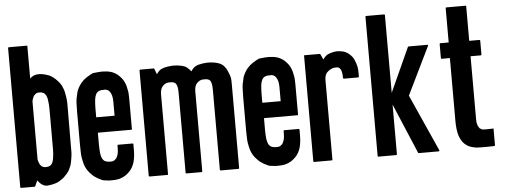

<svg xmlns="http://www.w3.org/2000/svg" viewBox="-55 -1055 3202 1211"><g transform="rotate(-5 1546.0 -449.0)"><path d="M369.1 -245.1Q369.1 -244.1 369.1 -244.1Q369.1 -244.1 369.1 -244.1Q369.1 -243.2 369.1 -241.2Q369.1 -216.8 369.1 -197.3Q368.2 -176.8 365.2 -159.2Q360.4 -128.9 356.4 -116.2Q351.6 -103.5 344.7 -88.9Q337.9 -75.2 328.1 -64.5Q318.4 -53.7 309.6 -44.9Q304.7 -40 299.8 -36.1Q293.9 -32.2 288.1 -28.3Q282.2 -24.4 276.4 -20.5Q270.5 -17.6 265.6 -14.6Q255.9 -10.7 245.1 -7.8Q235.4 -4.9 224.6 -2.9Q222.7 -2.9 219.7 -2.9Q217.8 -2 216.8 -2Q210.9 -1 208 -1Q204.1 0 197.3 0Q181.6 0 167 -9.8Q152.3 -19.5 138.7 -38.1Q133.8 -26.4 123 -2.9Q123 -2 121.1 -1Q120.1 0 118.2 0Q89.8 0 33.2 0Q31.2 0 30.3 -1Q28.3 -2.9 28.3 -4.9Q28.3 -115.2 28.3 -335.9Q28.3 -519.5 28.3 -885.7Q28.3 -888.7 30.3 -889.6Q31.2 -890.6 33.2 -890.6Q70.3 -890.6 145.5 -890.6Q147.5 -890.6 149.4 -889.6Q151.4 -888.7 150.4 -885.7Q150.4 -818.4 150.4 -681.6Q160.2 -692.4 170.9 -697.3Q180.7 -702.1 193.4 -704.1Q205.1 -705.1 211.9 -705.1Q218.8 -704.1 227.5 -703.1Q228.5 -703.1 229.5 -703.1Q239.3 -701.2 250 -698.2Q259.8 -695.3 270.5 -691.4Q281.2 -686.5 291 -679.7Q300.8 -671.9 310.5 -664.1Q319.3 -655.3 329.1 -644.5Q337.9 -633.8 345.7 -620.1Q352.5 -605.5 357.4 -591.8Q361.3 -579.1 366.2 -548.8Q369.1 -531.2 370.1 -509.8Q370.1 -489.3 370.1 -465.8Q370.1 -463.9 370.1 -460.9Q370.1 -388.7 369.1 -245.1ZM251 -534.2Q250 -544.9 247.1 -553.7Q245.1 -561.5 241.2 -568.4Q237.3 -574.2 233.4 -578.1Q229.5 -583 224.6 -585Q218.8 -586.9 212.9 -588.9Q206.1 -589.8 198.2 -589.8Q194.3 -589.8 189.5 -588.9Q184.6 -587.9 180.7 -585.9Q176.8 -584 172.9 -580.1Q168 -576.2 165 -572.3Q162.1 -566.4 159.2 -560.5Q156.2 -554.7 154.3 -546.9Q153.3 -544.9 153.3 -542Q153.3 -540 152.3 -537.1Q152.3 -415 152.3 -169.9Q152.3 -168 153.3 -165Q153.3 -162.1 154.3 -160.2Q156.2 -152.3 159.2 -146.5Q162.1 -140.6 165 -134.8Q168 -130.9 171.9 -127Q175.8 -123 180.7 -121.1Q184.6 -119.1 189.5 -118.2Q194.3 -117.2 198.2 -117.2Q206.1 -117.2 212.9 -118.2Q218.8 -119.1 224.6 -122.1Q229.5 -124 234.4 -128.9Q238.3 -132.8 241.2 -138.7Q245.1 -145.5 247.1 -154.3Q250 -163.1 251 -173.8Q252.9 -185.5 253.9 -199.2Q254.9 -213.9 254.9 -231.4Q254.9 -313.5 254.9 -476.6Q254.9 -493.2 253.9 -507.8Q252.9 -522.5 251 -534.2Z M756.8 -304.7Q686.5 -304.7 545.9 -304.7Q545.9 -280.3 545.9 -231.4Q545.9 -213.9 546.9 -199.2Q547.9 -185.5 548.8 -173.8Q550.8 -163.1 552.7 -154.3Q555.7 -145.5 558.6 -138.7Q562.5 -132.8 566.4 -128.9Q570.3 -124 576.2 -122.1Q580.1 -120.1 584 -119.1Q587.9 -118.2 591.8 -117.2Q594.7 -116.2 602.5 -116.2Q611.3 -116.2 614.3 -116.2Q618.2 -116.2 623 -117.2Q627.9 -118.2 631.8 -120.1Q635.7 -122.1 639.6 -126Q643.6 -129.9 647.5 -133.8Q650.4 -138.7 653.3 -145.5Q656.2 -151.4 658.2 -159.2Q660.2 -167 661.1 -175.8Q662.1 -185.5 662.1 -196.3Q662.1 -202.1 662.1 -212.9Q662.1 -215.8 663.1 -216.8Q665 -217.8 667 -217.8Q697.3 -217.8 757.8 -217.8Q760.7 -217.8 761.7 -216.8Q762.7 -215.8 762.7 -212.9Q762.7 -201.2 762.7 -175.8Q762.7 -130.9 752.9 -97.7Q742.2 -63.5 720.7 -42Q698.2 -18.6 672.9 -8.8Q648.4 2 612.3 2Q609.4 2 600.6 2Q591.8 2 588.9 2Q582 1 575.2 0Q568.4 0 562.5 -1Q554.7 -2 549.8 -3.9Q545.9 -5.9 541 -7.8Q539.1 -9.8 536.1 -10.7Q534.2 -11.7 531.2 -12.7Q525.4 -15.6 519.5 -18.6Q513.7 -22.5 507.8 -26.4Q502.9 -29.3 497.1 -33.2Q492.2 -37.1 487.3 -42Q478.5 -50.8 468.8 -61.5Q460 -72.3 452.1 -85.9Q444.3 -100.6 440.4 -113.3Q436.5 -126 430.7 -156.2Q427.7 -173.8 427.7 -194.3Q426.8 -214.8 426.8 -238.3Q426.8 -239.3 426.8 -241.2Q426.8 -242.2 426.8 -242.2Q426.8 -242.2 426.8 -242.2Q426.8 -266.6 426.8 -316.4Q426.8 -357.4 426.8 -440.4Q426.8 -440.4 426.8 -441.4Q426.8 -441.4 426.8 -441.4Q426.8 -443.4 426.8 -447.3Q426.8 -470.7 427.7 -490.2Q427.7 -510.7 430.7 -529.3Q436.5 -559.6 440.4 -573.2Q444.3 -585.9 452.1 -599.6Q460 -614.3 468.8 -625Q478.5 -635.7 487.3 -644.5Q497.1 -652.3 506.8 -659.2Q516.6 -666 526.4 -670.9Q529.3 -672.9 531.2 -673.8Q534.2 -675.8 536.1 -675.8Q541 -678.7 544.9 -680.7Q549.8 -682.6 556.6 -682.6Q567.4 -684.6 585 -685.5Q601.6 -686.5 611.3 -686.5Q615.2 -685.5 618.2 -685.5Q622.1 -685.5 626 -685.5Q661.1 -682.6 681.6 -670.9Q703.1 -660.2 719.7 -640.6Q734.4 -626 744.1 -603.5Q753.9 -582 757.8 -553.7Q760.7 -542 760.7 -530.3Q761.7 -518.6 761.7 -505.9Q761.7 -440.4 761.7 -309.6Q761.7 -306.6 760.7 -305.7Q759.8 -303.7 756.8 -303.7Q756.8 -304.7 756.8 -304.7ZM660.2 -402.3Q660.2 -431.6 660.2 -492.2Q660.2 -502.9 659.2 -511.7Q658.2 -520.5 656.2 -528.3Q653.3 -535.2 651.4 -542Q648.4 -548.8 645.5 -552.7Q641.6 -558.6 638.7 -561.5Q634.8 -564.5 629.9 -567.4Q626 -569.3 621.1 -570.3Q616.2 -571.3 612.3 -571.3Q608.4 -571.3 600.6 -570.3Q591.8 -570.3 589.8 -570.3Q585.9 -569.3 582 -568.4Q578.1 -566.4 574.2 -565.4Q568.4 -562.5 564.5 -558.6Q559.6 -553.7 556.6 -547.9Q553.7 -542 550.8 -533.2Q548.8 -524.4 546.9 -513.7Q545.9 -502.9 544.9 -488.3Q543.9 -474.6 543.9 -458Q543.9 -439.5 543.9 -402.3Q583 -402.3 660.2 -402.3Z M1414.1 -516.6Q1414.1 -346.7 1414.1 -4.9Q1414.1 -2.9 1412.1 -1Q1411.1 0 1409.2 0Q1372.1 0 1296.9 0Q1294.9 0 1293 -1Q1292 -2.9 1292 -4.9Q1292 -173.8 1292 -511.7Q1292 -533.2 1289.1 -547.9Q1286.1 -562.5 1280.3 -570.3Q1274.4 -577.1 1262.7 -580.1Q1251 -582 1232.4 -581.1Q1212.9 -579.1 1196.3 -561.5Q1180.7 -544.9 1180.7 -509.8Q1180.7 -341.8 1180.7 -4.9Q1180.7 -2.9 1179.7 -1Q1177.7 0 1175.8 0Q1143.6 0 1080.1 0Q1078.1 0 1076.2 -1Q1075.2 -2.9 1075.2 -4.9Q1075.2 -173.8 1075.2 -511.7Q1075.2 -533.2 1072.3 -547.9Q1069.3 -562.5 1062.5 -570.3Q1056.6 -577.1 1044.9 -580.1Q1034.2 -582 1014.6 -581.1Q995.1 -579.1 979.5 -561.5Q963.9 -544.9 963.9 -509.8Q963.9 -341.8 963.9 -5.9Q963.9 -3.9 962.9 -2Q960.9 -1 959 -1Q921.9 -1 846.7 -1Q844.7 -1 843.8 -2Q841.8 -3.9 841.8 -5.9Q841.8 -89.8 841.8 -255.9Q841.8 -395.5 841.8 -672.9Q841.8 -674.8 843.8 -676.8Q844.7 -677.7 846.7 -677.7Q875 -677.7 930.7 -677.7Q932.6 -677.7 933.6 -677.7Q935.5 -676.8 935.5 -674.8Q940.4 -663.1 949.2 -639.6Q956.1 -650.4 966.8 -661.1Q977.5 -670.9 998 -676.8Q1019.5 -682.6 1047.9 -684.6Q1054.7 -684.6 1059.6 -684.6Q1082 -684.6 1099.6 -680.7Q1128.9 -675.8 1142.6 -664.1Q1157.2 -652.3 1167 -638.7Q1173.8 -649.4 1184.6 -660.2Q1196.3 -670.9 1216.8 -676.8Q1238.3 -682.6 1267.6 -684.6Q1295.9 -685.5 1319.3 -680.7Q1355.5 -673.8 1372.1 -657.2Q1388.7 -639.6 1395.5 -622.1Q1408.2 -594.7 1412.1 -577.1Q1414.1 -564.5 1414.1 -539.1Q1414.1 -529.3 1414.1 -516.6Z M1808.6 -304.7Q1738.3 -304.7 1597.7 -304.7Q1597.7 -280.3 1597.7 -231.4Q1597.7 -213.9 1598.6 -199.2Q1599.6 -185.5 1600.6 -173.8Q1602.5 -163.1 1604.5 -154.3Q1607.4 -145.5 1610.4 -138.7Q1614.3 -132.8 1618.2 -128.9Q1622.1 -124 1627.9 -122.1Q1631.8 -120.1 1635.7 -119.1Q1639.6 -118.2 1643.6 -117.2Q1646.5 -116.2 1654.3 -116.2Q1663.1 -116.2 1666 -116.2Q1669.9 -116.2 1674.8 -117.2Q1679.7 -118.2 1683.6 -120.1Q1687.5 -122.1 1691.4 -126Q1695.3 -129.9 1699.2 -133.8Q1702.1 -138.7 1705.1 -145.5Q1708 -151.4 1710 -159.2Q1711.9 -167 1712.9 -175.8Q1713.9 -185.5 1713.9 -196.3Q1713.9 -202.1 1713.9 -212.9Q1713.9 -215.8 1714.8 -216.8Q1716.8 -217.8 1718.8 -217.8Q1749 -217.8 1809.6 -217.8Q1812.5 -217.8 1813.5 -216.8Q1814.5 -215.8 1814.5 -212.9Q1814.5 -201.2 1814.5 -175.8Q1814.5 -130.9 1804.7 -97.7Q1793.9 -63.5 1772.5 -42Q1750 -18.6 1724.6 -8.8Q1700.2 2 1664.1 2Q1661.1 2 1652.3 2Q1643.6 2 1640.6 2Q1633.8 1 1627 0Q1620.1 0 1614.3 -1Q1606.4 -2 1601.6 -3.9Q1597.7 -5.9 1592.8 -7.8Q1590.8 -9.8 1587.9 -10.7Q1585.9 -11.7 1583 -12.7Q1577.1 -15.6 1571.3 -18.6Q1565.4 -22.5 1559.6 -26.4Q1554.7 -29.3 1548.8 -33.2Q1543.9 -37.1 1539.1 -42Q1530.3 -50.8 1520.5 -61.5Q1511.7 -72.3 1503.9 -85.9Q1496.1 -100.6 1492.2 -113.3Q1488.3 -126 1482.4 -156.2Q1479.5 -173.8 1479.5 -194.3Q1478.5 -214.8 1478.5 -238.3Q1478.5 -239.3 1478.5 -241.2Q1478.5 -242.2 1478.5 -242.2Q1478.5 -242.2 1478.5 -242.2Q1478.5 -266.6 1478.5 -316.4Q1478.5 -357.4 1478.5 -440.4Q1478.5 -440.4 1478.5 -441.4Q1478.5 -441.4 1478.5 -441.4Q1478.5 -443.4 1478.5 -447.3Q1478.5 -470.7 1479.5 -490.2Q1479.5 -510.7 1482.4 -529.3Q1488.3 -559.6 1492.2 -573.2Q1496.1 -585.9 1503.9 -599.6Q1511.7 -614.3 1520.5 -625Q1530.3 -635.7 1539.1 -644.5Q1548.8 -652.3 1558.6 -659.2Q1568.4 -666 1578.1 -670.9Q1581.1 -672.9 1583 -673.8Q1585.9 -675.8 1587.9 -675.8Q1592.8 -678.7 1596.7 -680.7Q1601.6 -682.6 1608.4 -682.6Q1619.1 -684.6 1636.7 -685.5Q1653.3 -686.5 1663.1 -686.5Q1667 -685.5 1669.9 -685.5Q1673.8 -685.5 1677.7 -685.5Q1712.9 -682.6 1733.4 -670.9Q1754.9 -660.2 1771.5 -640.6Q1786.1 -626 1795.9 -603.5Q1805.7 -582 1809.6 -553.7Q1812.5 -542 1812.5 -530.3Q1813.5 -518.6 1813.5 -505.9Q1813.5 -440.4 1813.5 -309.6Q1813.5 -306.6 1812.5 -305.7Q1811.5 -303.7 1808.6 -303.7Q1808.6 -304.7 1808.6 -304.7ZM1711.9 -402.3Q1711.9 -431.6 1711.9 -492.2Q1711.9 -502.9 1710.9 -511.7Q1710 -520.5 1708 -528.3Q1705.1 -535.2 1703.1 -542Q1700.2 -548.8 1697.3 -552.7Q1693.4 -558.6 1690.4 -561.5Q1686.5 -564.5 1681.6 -567.4Q1677.7 -569.3 1672.9 -570.3Q1668 -571.3 1664.1 -571.3Q1660.2 -571.3 1652.3 -570.3Q1643.6 -570.3 1641.6 -570.3Q1637.7 -569.3 1633.8 -568.4Q1629.9 -566.4 1626 -565.4Q1620.1 -562.5 1616.2 -558.6Q1611.3 -553.7 1608.4 -547.9Q1605.5 -542 1602.5 -533.2Q1600.6 -524.4 1598.6 -513.7Q1597.7 -502.9 1596.7 -488.3Q1595.7 -474.6 1595.7 -458Q1595.7 -439.5 1595.7 -402.3Q1634.8 -402.3 1711.9 -402.3Z M2216.8 -513.7Q2216.8 -511.7 2214.8 -510.7Q2213.9 -508.8 2210.9 -508.8Q2181.6 -508.8 2121.1 -508.8Q2119.1 -508.8 2118.2 -510.7Q2116.2 -511.7 2116.2 -513.7Q2116.2 -535.2 2113.3 -549.8Q2110.4 -564.5 2104.5 -572.3Q2098.6 -579.1 2092.8 -582Q2086.9 -585 2066.4 -583Q2048.8 -581.1 2027.3 -564.5Q2004.9 -547.9 2004.9 -511.7Q2004.9 -343.8 2004.9 -6.8Q2004.9 -4.9 2003.9 -2.9Q2002.9 -2 2000 -2Q1962.9 -2 1888.7 -2Q1885.7 -2 1884.8 -2.9Q1883.8 -4.9 1883.8 -6.8Q1883.8 -90.8 1883.8 -257.8Q1883.8 -396.5 1883.8 -673.8Q1883.8 -675.8 1884.8 -677.7Q1885.7 -679.7 1888.7 -677.7Q1919.9 -677.7 1982.4 -677.7Q1983.4 -677.7 1985.4 -676.8Q1986.3 -676.8 1987.3 -674.8Q1992.2 -664.1 2002.9 -640.6Q2009.8 -651.4 2021.5 -662.1Q2032.2 -671.9 2052.7 -677.7Q2073.2 -683.6 2087.9 -684.6Q2090.8 -684.6 2094.7 -684.6Q2107.4 -684.6 2123 -681.6Q2148.4 -677.7 2169.9 -659.2Q2190.4 -640.6 2198.2 -623Q2210 -595.7 2213.9 -575.2Q2216.8 -560.5 2216.8 -535.2Q2216.8 -525.4 2216.8 -513.7Z M2680.7 -2Q2680.7 -1 2679.7 -1Q2678.7 0 2676.8 0Q2635.7 0 2551.8 0Q2550.8 0 2548.8 -1Q2547.9 -2 2546.9 -2.9Q2502 -108.4 2413.1 -319.3Q2413.1 -213.9 2413.1 -4.9Q2413.1 -2.9 2411.1 -1Q2410.2 0 2408.2 0Q2371.1 0 2295.9 0Q2293.9 0 2292 -1Q2291 -2.9 2291 -4.9Q2291 -115.2 2291 -335.9Q2291 -519.5 2291 -885.7Q2291 -888.7 2292 -889.6Q2293.9 -890.6 2295.9 -890.6Q2333 -890.6 2408.2 -890.6Q2410.2 -890.6 2412.1 -889.6Q2414.1 -888.7 2414.1 -885.7Q2414.1 -721.7 2414.1 -393.6Q2456.1 -487.3 2541 -672.9Q2542 -674.8 2543 -674.8Q2544.9 -675.8 2545.9 -675.8Q2585 -675.8 2664.1 -675.8Q2665 -675.8 2666 -675.8Q2667 -675.8 2668 -673.8Q2668.9 -672.9 2668.9 -671.9Q2668.9 -670.9 2668 -668.9Q2619.1 -568.4 2520.5 -366.2Q2574.2 -246.1 2681.6 -6.8Q2682.6 -5.9 2682.6 -3.9Q2682.6 -2.9 2680.7 -2Z M3034.2 -108.4Q3034.2 -75.2 3034.2 -7.8Q3034.2 -4.9 3032.2 -3.9Q3031.2 -2.9 3028.3 -2.9Q3028.3 -2.9 2990.2 -2Q2952.1 -2 2948.2 -2Q2932.6 -2 2918 -2.9Q2903.3 -4.9 2889.6 -8.8Q2876 -11.7 2864.3 -18.6Q2852.5 -25.4 2841.8 -35.2Q2831.1 -44.9 2823.2 -59.6Q2815.4 -73.2 2809.6 -90.8Q2804.7 -107.4 2801.8 -129.9Q2798.8 -152.3 2798.8 -180.7Q2798.8 -313.5 2798.8 -580.1Q2781.2 -580.1 2747.1 -580.1Q2744.1 -580.1 2743.2 -582Q2742.2 -583 2742.2 -586.9Q2742.2 -615.2 2742.2 -673.8Q2742.2 -675.8 2743.2 -676.8Q2744.1 -678.7 2747.1 -678.7Q2764.6 -678.7 2799.8 -678.7Q2799.8 -751 2799.8 -895.5Q2799.8 -897.5 2800.8 -899.4Q2802.7 -900.4 2804.7 -900.4Q2844.7 -900.4 2924.8 -900.4Q2926.8 -900.4 2928.7 -899.4Q2929.7 -897.5 2929.7 -895.5Q2929.7 -823.2 2929.7 -677.7Q2951.2 -677.7 2994.1 -677.7Q2996.1 -677.7 2997.1 -675.8Q2999 -674.8 2999 -672.9Q2999 -643.6 2999 -585.9Q2999 -583 2997.1 -582Q2996.1 -580.1 2994.1 -580.1Q2972.7 -580.1 2929.7 -580.1Q2929.7 -447.3 2929.7 -180.7Q2929.7 -169.9 2930.7 -161.1Q2932.6 -152.3 2934.6 -145.5Q2936.5 -138.7 2940.4 -132.8Q2943.4 -127 2946.3 -123Q2950.2 -120.1 2954.1 -118.2Q2959 -116.2 2963.9 -113.3Q2967.8 -112.3 2988.3 -112.3Q3008.8 -112.3 3030.3 -113.3Q3032.2 -114.3 3033.2 -113.3Q3034.2 -113.3 3035.2 -112.3Q3035.2 -111.3 3035.2 -111.3Q3035.2 -110.4 3034.2 -108.4Z"/></g></svg>

Font: Typeface
Style: Regular
Weight: 400
Version: Version 1.0